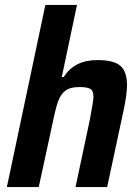

<svg xmlns="http://www.w3.org/2000/svg" viewBox="-20 -763 565 783"><path d="M165 -743H294L232 -449H240Q283 -518 377 -518Q445 -518 471.5 -494Q498 -470 498 -416Q498 -377 484 -313L417 0H288L347 -278Q361 -352 361 -368Q361 -393 348.5 -400.5Q336 -408 303 -408Q266 -408 246.5 -393Q227 -378 216.5 -348.5Q206 -319 193 -254L138 0H8Z"/></svg>

Font: Saira Semi Condensed SemiBold
Style: Italic
Weight: 600
Width: 4
Italic angle: -12°
Designer: Hector Gatti with collaboration of the Omnibus-Type team
Foundry: Omnibus-Type
Version: Version 1.001; ttfautohint (v1.8)